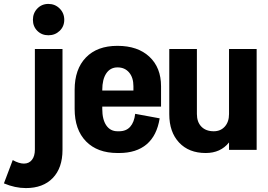

<svg xmlns="http://www.w3.org/2000/svg" viewBox="-108 -765 1370 980"><path d="M70 -515H211V0Q211 92 161.5 143.5Q112 195 24 195Q-31 195 -88 171L-43 52Q-11 70 14 70Q40 70 55 51Q70 32 70 -1ZM60 -664Q60 -698 82.5 -721.5Q105 -745 139 -745Q173 -745 196.5 -721.5Q220 -698 220 -664Q220 -630 196.5 -607.5Q173 -585 139 -585Q105 -585 82.5 -607.5Q60 -630 60 -664Z M714 -325V-221H414V-209Q414 -155 434.5 -125Q455 -95 492 -95H500Q536 -95 556.5 -118Q577 -141 582 -184L707 -161Q693 -73 640.5 -28.5Q588 16 500 16H492Q389 16 331 -43.5Q273 -103 273 -209V-307Q273 -412 330.5 -471.5Q388 -531 491 -531H492Q595 -531 654.5 -475.5Q714 -420 714 -325ZM414 -303H573V-325Q573 -369 551 -395Q529 -421 492 -421Q455 -421 434.5 -390.5Q414 -360 414 -306Z M1061 -515H1202V0H1061V-38Q1018 16 942 16Q856 16 806 -37.5Q756 -91 756 -182V-515H897V-183Q897 -142 920 -118.5Q943 -95 983 -95Q1018 -95 1039.5 -119Q1061 -143 1061 -183Z"/></svg>

Font: Akshar SemiBold
Style: Regular
Weight: 600
Designer: Tall Chai
Foundry: Tall Chai
Version: Version 1.000